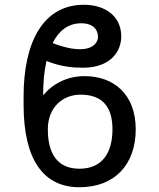

<svg xmlns="http://www.w3.org/2000/svg" viewBox="-20 -780 671 810"><path d="M336.6 -458.8C262.8 -458.8 201.7 -426.1 161.9 -377.8C161.9 -430.8 166.5 -480.1 176.1 -522.7C238.3 -498.2 287.6 -494.3 329.5 -494.3C447.4 -494.3 491.5 -563.9 491.5 -626.4C491.5 -714.5 420.5 -759.9 333.8 -759.9C160.5 -759.9 79.5 -599.4 79.5 -373.6V-338.1C79.5 -108 161.9 9.9 315.3 9.9C464.5 9.9 552.6 -86.6 552.6 -234.4C552.6 -380.7 461.6 -458.8 336.6 -458.8ZM181.8 -234.4C181.8 -329.5 247.2 -380.7 319.6 -380.7C411.9 -380.7 454.5 -329.5 454.5 -234.4C454.5 -136.4 411.9 -68.2 315.3 -68.2C218.8 -68.2 181.8 -136.4 181.8 -234.4ZM202.1 -598.4C228.3 -650.6 267.8 -681.8 322.4 -681.8C376.4 -681.8 393.5 -652 393.5 -623.6C393.5 -602.3 373.6 -572.4 318.2 -572.4C289.4 -572.4 251.8 -578.8 202.1 -598.4Z"/></svg>

Font: Magic Ui Pro
Style: Regular
Weight: 400
Designer: Stefan Endress, Andreas Faust
Version: Version 1.000;FEAKit 1.0